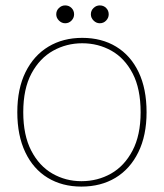

<svg xmlns="http://www.w3.org/2000/svg" viewBox="-20 -678 607 710"><path d="M281 12Q210 12 156.5 -20.5Q103 -53 73.5 -115Q44 -177 44 -263Q44 -350 74.5 -411.5Q105 -473 159 -505.5Q213 -538 284 -538Q356 -538 409.5 -505.5Q463 -473 492.5 -411.5Q522 -350 522 -263Q522 -177 491.5 -115Q461 -53 407 -20.5Q353 12 281 12ZM281 -8Q341 -8 390.5 -36Q440 -64 470 -121Q500 -178 500 -263Q500 -350 470.5 -406.5Q441 -463 392 -490.5Q343 -518 284 -518Q226 -518 176.5 -490.5Q127 -463 96.5 -406.5Q66 -350 66 -263Q66 -178 95.5 -121Q125 -64 174 -36Q223 -8 281 -8ZM221 -592Q208 -592 198 -602Q188 -612 188 -625Q188 -639 198 -648.5Q208 -658 221 -658Q235 -658 244.5 -648.5Q254 -639 254 -625Q254 -612 244.5 -602Q235 -592 221 -592ZM349 -592Q336 -592 326 -602Q316 -612 316 -625Q316 -639 326 -648.5Q336 -658 349 -658Q363 -658 372.5 -648.5Q382 -639 382 -625Q382 -612 372.5 -602Q363 -592 349 -592Z"/></svg>

Font: DM Sans 9pt Thin
Style: Regular
Weight: 250
Version: Version 4.004;gftools[0.9.30]